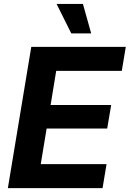

<svg xmlns="http://www.w3.org/2000/svg" viewBox="-20 -969 668 989"><path d="M20.5 0 141.1 -727.5H627.9L607.4 -604H269.5L240.7 -428.2H552.7L532.2 -307.1H220.2L189.9 -123.5H528.8L508.3 0ZM347.2 -796.9 271.5 -948.7H407.2L449.7 -796.9Z"/></svg>

Font: Inter
Style: Bold Italic
Weight: 700
Italic angle: -9.39999°
Designer: Rasmus Andersson
Foundry: rsms
Version: Version 4.001;git-9221beed3